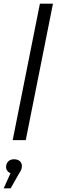

<svg xmlns="http://www.w3.org/2000/svg" viewBox="-22 -762 311 1044"><path d="M47 0 195 -742H266L118 0ZM-2 262 47 154 51 182Q33 182 22 171.5Q11 161 11 147Q11 128 22.5 116Q34 104 54 104Q75 104 86 114.5Q97 125 97 140Q97 152 93 161.5Q89 171 79 186L36 262Z"/></svg>

Font: MOST Montserrat
Style: Italic
Weight: 400
Italic angle: -11.3°
Designer: Julieta Ulanovsky
Foundry: Julieta Ulanovsky
Version: Version 8.000;March 11, 2024;FontCreator 15.0.0.2926 64-bit